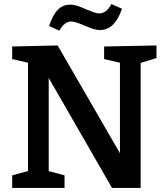

<svg xmlns="http://www.w3.org/2000/svg" viewBox="-20 -926 819 946"><path d="M493 -697 751 -702V-640L673 -616V0H532L220 -542V-83L298 -62V0H40V-62L118 -83V-617L40 -635V-697L264 -702L571 -171V-617L493 -635ZM222 -798Q240 -853 265 -878Q290 -903 325 -903Q344 -903 363 -896.5Q382 -890 407 -879Q424 -872 440 -866Q456 -860 468 -860Q486 -860 500.5 -870.5Q515 -881 529 -906L581 -883Q546 -778 472 -778Q455 -778 437.5 -784Q420 -790 394 -801Q350 -820 330 -820Q314 -820 300.5 -809.5Q287 -799 272 -775Z"/></svg>

Font: Bitter Pro SemiBold
Style: Regular
Weight: 600
Designer: Sol Matas, and Bitter project Authors
Foundry: Sol Matas
Version: Version 1.010